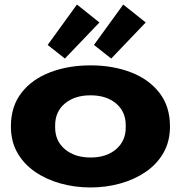

<svg xmlns="http://www.w3.org/2000/svg" viewBox="-20 -814 797 846"><path d="M379 12Q310 12 247 -5.5Q184 -23 134.5 -57Q85 -91 56.5 -141Q28 -191 28 -257Q28 -345 74.5 -405Q121 -465 201 -495.5Q281 -526 379 -526Q477 -526 556.5 -495.5Q636 -465 682.5 -405Q729 -345 729 -257Q729 -191 700.5 -141Q672 -91 622.5 -57Q573 -23 510 -5.5Q447 12 379 12ZM379 -120Q449 -120 491.5 -156.5Q534 -193 534 -252V-262Q534 -322 491.5 -358Q449 -394 379 -394Q309 -394 266 -358Q223 -322 223 -262V-252Q223 -193 266 -156.5Q309 -120 379 -120ZM470 -556 394 -616 523 -794 622 -715ZM266 -556 190 -616 319 -794 418 -715Z"/></svg>

Font: Special Gothic Expanded One
Style: Regular
Weight: 400
Designer: Alistair McCready
Foundry: Monolith
Version: Version 1.010; ttfautohint (v1.8.4.7-5d5b)